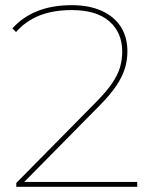

<svg xmlns="http://www.w3.org/2000/svg" viewBox="-20 -723 595 743"><path d="M43 0V-15L346 -322Q391 -367 414 -401Q437 -435 445 -464.5Q453 -494 453 -523Q453 -597 403 -640.5Q353 -684 258 -684Q186 -684 133 -663Q80 -642 42 -599L28 -613Q67 -657 124.5 -680Q182 -703 258 -703Q324 -703 372.5 -681.5Q421 -660 447 -620Q473 -580 473 -524Q473 -491 463.5 -459Q454 -427 430 -391Q406 -355 360 -309L66 -11L54 -19H511V0Z"/></svg>

Font: Montserrat Alternates Thin
Style: Regular
Weight: 100
Designer: Julieta Ulanovsky
Foundry: Julieta Ulanovsky
Version: Version 9.000